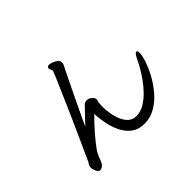

<svg xmlns="http://www.w3.org/2000/svg" viewBox="-145 -1009 1290 1290"><g transform="rotate(-45 500.0 -363.5)"><path d="M868 -338Q879 -361 887 -372Q895 -383 902 -383Q913 -383 913 -364Q913 -338 899 -294.5Q885 -251 858.5 -201Q832 -151 793.5 -105Q755 -59 706 -30Q657 -1 598 -1Q550 -1 516.5 -22.5Q483 -44 462 -78Q424 -138 412 -231Q408 -261 407 -287Q359 -240 316.5 -190.5Q274 -141 251 -108Q235 -89 211 -24Q207 -13 194.5 -2Q182 9 168 9Q154 9 144.5 -11.5Q135 -32 135 -48Q135 -58 138.5 -66.5Q142 -75 146 -79.5Q150 -84 153 -91Q153 -91 153.5 -91.5Q154 -92 154 -94L258 -324L314 -450Q388 -619 401.5 -651.5Q415 -684 416 -689Q416 -696 411 -704Q406 -712 406 -718.5Q406 -725 410 -729Q415 -736 424.5 -736Q434 -736 450.5 -730.5Q467 -725 482.5 -714Q498 -703 498 -685Q498 -668 487 -651Q483 -644 468 -613Q446 -567 401 -474.5Q356 -382 332 -330L304 -269Q314 -280 354.5 -322.5Q395 -365 407 -377Q418 -388 436 -388Q454 -388 471 -374Q488 -360 488 -344Q488 -339 486 -334Q484 -330 483 -328Q482 -326 482 -324Q480 -300 480 -277Q480 -254 485.5 -218Q491 -182 504.5 -149.5Q518 -117 540.5 -96.5Q563 -76 599.5 -76Q636 -76 672 -97Q708 -118 740 -150.5Q772 -183 798 -219.5Q824 -256 842 -288Q860 -320 868 -338Z"/></g></svg>

Font: Moon Stars Kai HW
Style: Bold
Weight: 700
Designer: GuiWonder
Version: Version 1.101